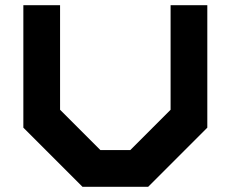

<svg xmlns="http://www.w3.org/2000/svg" viewBox="-20 -720 889 740"><path d="M298 0 70 -228V-700H211.5V-297L367 -141.5H482L637.5 -297V-700H779V-228L551 0Z"/></svg>

Font: Tourney Expanded Black
Style: Regular
Weight: 900
Width: 7
Designer: Tyler Finck
Foundry: Etcetera Type Co
Version: Version 1.010; ttfautohint (v1.8.3)